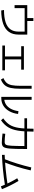

<svg xmlns="http://www.w3.org/2000/svg" viewBox="1921 -2744 845 4728"><g transform="rotate(90 2344.0 -379.5)"><path d="M526.4 -94.2C448.2 -68.5 348 -55.3 225.6 -54.7L237.3 13.7C370.1 12.4 480.5 -4.1 568.4 -35.6C656.2 -67.2 722 -114.4 765.6 -177.2C809.2 -240.1 831.1 -318.4 831.1 -412.1V-627.9H497.1V-778.3H424.8V-627.9H106.4V-315.4H179.7V-563.5H757.8V-412.1C757.8 -331.4 738.8 -264.6 700.7 -211.9C662.6 -159.2 604.5 -120 526.4 -94.2Z M1101.6 -79.1V-13.7H1710.9V-79.1H1442.4V-478.5H1695.3V-544.9H1117.2V-478.5H1370.1V-79.1Z M2364.3 -735.4V11.7H2395.5C2464.5 11.7 2526.4 -5 2581.1 -38.6C2635.7 -72.1 2680.8 -120 2716.3 -182.1C2751.8 -244.3 2775.1 -317.4 2786.1 -401.4L2716.8 -411.1C2706.4 -337.6 2686.8 -274.4 2658.2 -221.7C2629.6 -168.9 2592.9 -128.7 2548.3 -101.1C2503.7 -73.4 2452.8 -59.6 2395.5 -59.6L2437.5 -21.5V-735.4ZM2020.5 -120.6C1993.8 -89.7 1954.4 -63.2 1902.3 -41L1938.5 21.5C1997.7 -3.9 2043.5 -35 2075.7 -71.8C2107.9 -108.6 2130.9 -157.6 2144.5 -218.8C2158.2 -279.9 2165 -361.3 2165 -462.9V-735.4H2092.8V-467.8C2092.8 -373.4 2087.4 -299.6 2076.7 -246.6C2065.9 -193.5 2047.2 -151.5 2020.5 -120.6Z M3386.7 -6.3C3430.3 -2.8 3466.1 -1 3494.1 -1C3542.3 -1 3576.7 -14.3 3597.2 -41C3617.7 -67.7 3631.3 -120 3638.2 -197.8C3645 -275.6 3648.4 -405.9 3648.4 -588.9V-623H2891.6V-557.6H3613.3L3576.2 -594.7C3575.5 -422.2 3572.9 -301.9 3568.4 -233.9C3563.8 -165.9 3555.2 -121.7 3542.5 -101.6C3529.8 -81.4 3507.2 -71.3 3474.6 -71.3C3451.2 -71.3 3418.8 -72.8 3377.4 -75.7C3336.1 -78.6 3301.8 -82 3274.4 -85.9L3267.6 -18.6C3303.4 -14 3343.1 -9.9 3386.7 -6.3ZM3052.7 -195.3C3016.9 -138 2963.9 -84.6 2893.6 -35.2L2942.4 17.6C3016 -33.9 3072.4 -91.5 3111.8 -155.3C3151.2 -219.1 3179.2 -299.6 3195.8 -397C3212.4 -494.3 3220.7 -622.7 3220.7 -782.2H3149.4C3149.4 -627.3 3142.3 -505 3127.9 -415.5C3113.6 -326 3088.5 -252.6 3052.7 -195.3Z M4007.3 -378.9C3971.8 -265 3933.9 -157.2 3893.6 -55.7L3962.9 -29.3C4005.2 -135.4 4044.6 -246.4 4081.1 -362.3C4117.5 -478.2 4149.1 -595.1 4175.8 -712.9L4102.5 -726.6C4074.5 -608.7 4042.8 -492.8 4007.3 -378.9ZM4546.9 -146.5C4274.1 -104.8 4022.5 -79.8 3792 -71.3L3793.9 -4.9C4028.3 -12.7 4282.9 -38.1 4557.6 -81.1ZM4474.1 -189.9C4510.3 -117.4 4542 -46.5 4569.3 22.5L4637.7 -4.9C4611 -72.6 4579.3 -143.2 4542.5 -216.8C4505.7 -290.4 4469.7 -355.5 4434.6 -412.1L4369.1 -380.9C4403 -326.2 4438 -262.5 4474.1 -189.9Z"/></g></svg>

Font: Pretendard Variable
Style: Regular
Weight: 400
Designer: Base glyphs from Inter by Rasmus Andersson; Hangeul glyphs from Noto Sans CJK(Source Han Sans) by Jang Soo-young and Kan
Foundry: Kil Hyung-jin
Version: Version 1.309;Glyphs 3.2 (3225)